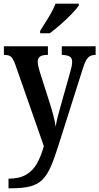

<svg xmlns="http://www.w3.org/2000/svg" viewBox="-20 -786 537 1038"><path d="M26 180Q84 180 121 158.5Q158 137 180 97.5Q202 58 217 4L62 -439Q50 -470 39 -479.5Q28 -489 5 -489H1V-536H239V-489H235Q207 -489 195.5 -479.5Q184 -470 184 -453Q184 -442 187 -428.5Q190 -415 195 -398L247 -235Q260 -195 269 -159.5Q278 -124 281 -101Q285 -127 291.5 -152.5Q298 -178 306 -206L360 -398Q364 -411 367 -425.5Q370 -440 370 -452Q370 -472 357 -480Q344 -488 318 -489H314V-536H497V-489H495Q470 -489 456 -474.5Q442 -460 428 -416L297 -3Q275 68 255 114Q235 160 208.5 186Q182 212 142 222Q102 232 39 232H26ZM197 -619Q218 -652 242.5 -692Q267 -732 280 -766H406V-756Q395 -739 368 -711Q341 -683 308.5 -654.5Q276 -626 249 -606H197Z"/></svg>

Font: Noto Serif Hebrew Condensed SemiBold
Style: Regular
Weight: 600
Width: 3
Designer: Monotype Design Team
Foundry: Monotype Imaging Inc.
Version: Version 2.004; ttfautohint (v1.8.4.7-5d5b)